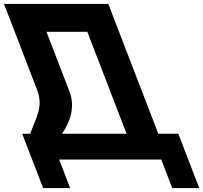

<svg xmlns="http://www.w3.org/2000/svg" viewBox="-73 -723 1023 967"><path d="M275.6 -265.4 161 -562.9H366.7L564.5 -49.5H239C288.6 -119.2 303.9 -196.6 275.6 -265.4ZM825 -49.5H724.3L472.5 -703.2H-52.8L115.8 -265.4C144.7 -183.8 109.7 -133.7 79.2 -49.5H38.8L144.2 224.2H280.2L224.9 80.5H739.1L794.5 224.2H930.5Z"/></svg>

Font: Hussar
Style: BdOpOblFour
Weight: 700
Foundry: Cannot Into Space Fonts
Version: Version 2.00